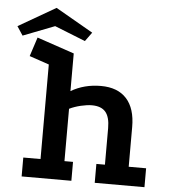

<svg xmlns="http://www.w3.org/2000/svg" viewBox="-117 -873 812 923"><g transform="rotate(5 289.0 -411.0)"><path d="M21.8 0V-91.2H105V-547.5L10 -579.8L40 -671.8L219.8 -610.8V-429Q283.2 -466.5 364.2 -466.5Q445 -466.5 487.8 -419.5Q530.5 -372.5 530.5 -283.2V-91.2H614.5V0H374.5V-91.2H415.8V-267.2Q415.8 -320.8 394.8 -345.5Q373.8 -370.2 328.5 -370.2Q306 -370.2 275.5 -363Q245 -355.8 220.5 -343.8V-91.2H261.8V0ZM118.8 -821.8 299.5 -718 268 -674.8 119.5 -733.8 -32.8 -674.8 -61.2 -718Z"/></g></svg>

Font: Podkova VF Beta
Style: Regular
Weight: 400
Designer: Ilya Yudin
Foundry: Cyreal (www.cyreal.org)
Version: Version 2.100